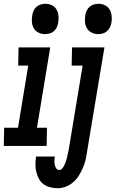

<svg xmlns="http://www.w3.org/2000/svg" viewBox="-48 -770 610 1013"><path d="M189 -590Q171 -590 155 -598Q139 -606 130.5 -620.5Q122 -635 120.5 -653Q119 -671 122 -689Q124 -702 129.5 -714Q135 -726 145 -734.5Q155 -743 167.5 -746.5Q180 -750 192 -750Q210 -750 226 -742Q242 -734 250.5 -719.5Q259 -705 260.5 -687Q262 -669 259 -651Q257 -638 251.5 -626Q246 -614 236.5 -605.5Q227 -597 214 -593.5Q201 -590 189 -590ZM-28 0 -26 -96H47L101 -424H48L50 -520H217L147 -96H200L198 0ZM469 -590Q451 -590 435.5 -598Q420 -606 411 -620.5Q402 -635 400.5 -653Q399 -671 402 -689Q404 -702 409.5 -714Q415 -726 425 -734.5Q435 -743 447.5 -746.5Q460 -750 473 -750Q490 -750 506 -742Q522 -734 530.5 -719.5Q539 -705 541 -687Q543 -669 540 -651Q538 -638 532 -626Q526 -614 516.5 -605.5Q507 -597 494.5 -593.5Q482 -590 469 -590ZM257 223Q236 223 216.5 218Q197 213 182 202Q167 191 158 174.5Q149 158 144 139Q139 120 139 99.5Q139 79 142 59V56H241V57Q239 68 239 78.5Q239 89 241 99.5Q243 110 249 118.5Q255 127 266 127Q273 127 279 120.5Q285 114 288.5 107Q292 100 295.5 92.5Q299 85 301 77.5Q303 70 305 62.5Q307 55 308.5 47Q310 39 312 31.5Q314 24 315 17L388 -424H330L332 -520H503L411 32Q408 54 403 75Q398 96 389 116.5Q380 137 368 156.5Q356 176 338 191.5Q320 207 299 215Q278 223 257 223Z"/></svg>

Font: Iosevka Term Curly Oblique
Style: Bold
Weight: 700
Italic angle: -9°
Designer: Belleve Invis
Foundry: Belleve Invis
Version: Version 32.3.0